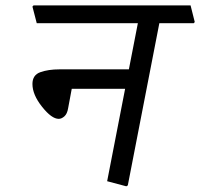

<svg xmlns="http://www.w3.org/2000/svg" viewBox="-20 -669 729 699"><path d="M560.1 -584.5 445.3 5.9 439.9 9.3 370.1 -9.3 435.5 -345.7H241.2L228 -274.9Q224.6 -254.4 214.4 -245.4Q204.1 -236.3 193.8 -236.3Q168 -236.3 133.1 -280.3Q98.1 -324.2 98.1 -363.3Q98.1 -396 127 -406.2Q155.8 -416.5 196.3 -416.5H449.2L481.9 -584.5H113.8L98.1 -645L102.1 -649.4H673.8L689 -588.9L685.5 -584.5Z"/></svg>

Font: Sitara
Style: Italic
Weight: 400
Italic angle: -11°
Designer: Neelakash Kshetrimayum
Foundry: Neelakash Kshetrimayum
Version: Version 1.000;PS Version 1.000;PS 1.0;hotconv 1.;hotconv 1.0